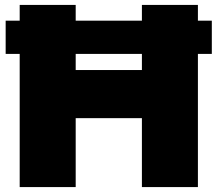

<svg xmlns="http://www.w3.org/2000/svg" viewBox="-20 -760 884 780"><path d="M60 0V-541H3V-676H60V-740H287.5V-676H556.5V-740H784V-676H840.5V-541H784V0H556.5V-280H287.5V0ZM287.5 -475.5H556.5V-541H287.5Z"/></svg>

Font: Encode Sans SmExp Black
Style: Regular
Weight: 900
Width: 6
Designer: Multiple Designers
Foundry: Impallari Type
Version: Version 3.002; ttfautohint (v1.8.3) -l 8 -r 50 -G 200 -x 14 